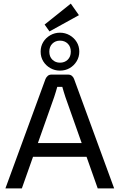

<svg xmlns="http://www.w3.org/2000/svg" viewBox="-20 -1043 662 1063"><path d="M357 -630Q369 -630 377.5 -623.5Q386 -617 390 -606L612 0H521L342 -506Q337 -520 333 -534.5Q329 -549 325 -562H297Q293 -549 289 -534.5Q285 -520 280 -506L101 0H10L232 -606Q237 -617 245 -623.5Q253 -630 265 -630ZM488 -251V-175H133V-251ZM372 -1023 417 -959 254 -869 227 -907ZM312 -862Q341 -862 365.5 -848Q390 -834 404.5 -810.5Q419 -787 419 -757Q419 -728 404.5 -704Q390 -680 366 -666Q342 -652 312 -652Q283 -652 258.5 -666Q234 -680 219.5 -703.5Q205 -727 205 -757Q205 -787 219.5 -810.5Q234 -834 258.5 -848Q283 -862 312 -862ZM312 -818Q287 -818 270 -801.5Q253 -785 253 -757Q253 -729 270 -712.5Q287 -696 312 -696Q338 -696 355 -712.5Q372 -729 372 -757Q372 -785 355 -801.5Q338 -818 312 -818Z"/></svg>

Font: Exo 2
Style: Regular
Weight: 400
Designer: Natanael Gama
Foundry: Natanael Gama
Version: Version 2.010